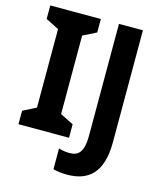

<svg xmlns="http://www.w3.org/2000/svg" viewBox="-133 -860 934 1115"><g transform="rotate(15 334.5 -303.0)"><path d="M333 -51V-132L253 -172V-644L333 -684V-765H29V-684L108 -644V-172L29 -132V-51ZM377 159C504 159 586 93 586 -92V-765H442V-95C442 13 407 34 358 34C334 34 313 30 293 24V149C315 155 343 159 377 159Z"/></g></svg>

Font: Noto Sans Tamil UI SemiCondensed
Style: Bold
Weight: 700
Width: 4
Designer: Jelle Bosma - Monotype Design Team
Foundry: Monotype Imaging Inc.
Version: Version 2.004